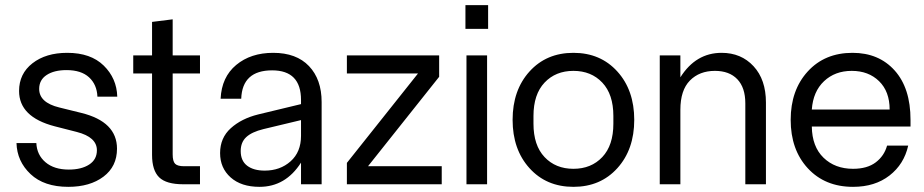

<svg xmlns="http://www.w3.org/2000/svg" viewBox="-20 -715 3585 745"><path d="M192 -225Q54 -261 54 -362Q54 -429 106 -469.5Q158 -510 241 -510Q332 -510 382.5 -460.5Q433 -411 435 -340H358Q356 -387 325.5 -415Q295 -443 238 -443Q190 -443 161 -424Q132 -405 132 -370Q132 -317 210 -298L295 -277Q434 -243 434 -138Q434 -69 381.5 -29.5Q329 10 245 10Q151 10 98.5 -39.5Q46 -89 44 -160H121Q123 -114 156.5 -85.5Q190 -57 247 -57Q296 -57 326 -76.5Q356 -96 356 -132Q356 -183 278 -203Z M691 0Q625 0 597.5 -27Q570 -54 570 -114V-430H497V-500H570V-630L650 -640V-500H756V-430H650V-116Q650 -89 659.5 -79.5Q669 -70 694 -70H756V0Z M987 10Q916 10 875 -26.5Q834 -63 834 -121Q834 -180 875.5 -217.5Q917 -255 982 -271L1148 -311V-327Q1148 -442 1036 -442Q920 -442 916 -332H836Q840 -416 896.5 -463Q953 -510 1040 -510Q1130 -510 1179 -458.5Q1228 -407 1228 -319V0H1148V-84Q1088 10 987 10ZM914 -129Q914 -91 939 -72Q964 -53 1007 -53Q1067 -53 1107.5 -89Q1148 -125 1148 -188V-249L1002 -214Q957 -203 935.5 -183Q914 -163 914 -129Z M1326 -83 1602 -430H1326V-500H1684V-417L1408 -70H1694V0H1326Z M1790 0V-500H1870V0ZM1786 -603H1874V-695H1786Z M2375.5 -62.5Q2310 10 2205 10Q2100 10 2034.5 -62.5Q1969 -135 1969 -250Q1969 -365 2034.5 -437.5Q2100 -510 2205 -510Q2310 -510 2375.5 -437.5Q2441 -365 2441 -250Q2441 -135 2375.5 -62.5ZM2050 -235Q2050 -151 2093 -105.5Q2136 -60 2205 -60Q2274 -60 2317 -105.5Q2360 -151 2360 -235V-265Q2360 -349 2317 -394.5Q2274 -440 2205 -440Q2136 -440 2093 -394.5Q2050 -349 2050 -265Z M2540 0V-500H2620V-415Q2680 -510 2780 -510Q2856 -510 2904 -458Q2952 -406 2952 -317V0H2872V-314Q2872 -375 2841 -407.5Q2810 -440 2754 -440Q2694 -440 2657 -402.5Q2620 -365 2620 -289V0Z M3290 10Q3181 10 3114.5 -62Q3048 -134 3048 -250Q3048 -365 3114 -437.5Q3180 -510 3288 -510Q3390 -510 3451.5 -441.5Q3513 -373 3513 -250V-224H3130Q3131 -146 3175.5 -103Q3220 -60 3290 -60Q3345 -60 3378 -85Q3411 -110 3422 -150H3504Q3488 -78 3431.5 -34Q3375 10 3290 10ZM3130 -290H3432Q3432 -360 3391 -400Q3350 -440 3285 -440Q3220 -440 3177.5 -400Q3135 -360 3130 -290Z"/></svg>

Font: TASA Orbiter Display
Style: Regular
Weight: 400
Designer: Weizhong Zhang
Version: Version 1.000;Glyphs 3.1.2 (3151)